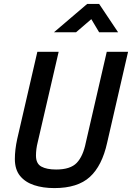

<svg xmlns="http://www.w3.org/2000/svg" viewBox="-20 -951 675 982"><path d="M258 11Q200 11 154.5 -4Q109 -19 82.5 -51.5Q56 -84 56 -138Q56 -185 68 -240L171 -686H280L173 -224Q164 -189 164 -155Q164 -114 191.5 -99Q219 -84 267 -84Q340 -84 372.5 -118Q405 -152 419 -222L526 -686H635L528 -221Q502 -103 439.5 -46Q377 11 258 11ZM584 -786H487L447 -853L369 -786H256L426 -931H487Z"/></svg>

Font: Storia Sans SemiBold
Style: Italic
Weight: 600
Italic angle: -13°
Designer: Campivisivi
Foundry: Accademia di Belle Arti di Urbino and students of MA course of Visual design
Version: Version 60.001;May 25, 2020;FontCreator 12.0.0.2522 64-bit